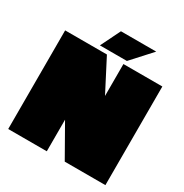

<svg xmlns="http://www.w3.org/2000/svg" viewBox="-176 -908 1004 1047"><g transform="rotate(30 326.0 -384.5)"><path d="M632 0H376L263 -199V0H20V-621H283L387 -420V-621H632ZM508 -769 395 -645H225L286 -769Z"/></g></svg>

Font: Passion One Black
Style: Regular
Weight: 900
Designer: Alejandro Lo Celso
Foundry: Fontstage
Version: Version 1.002